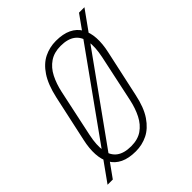

<svg xmlns="http://www.w3.org/2000/svg" viewBox="-186 -633 751 751"><g transform="rotate(-45 189.5 -257.5)"><path d="M147 6Q108 6 82 -6.5Q56 -19 42.5 -42.5Q29 -66 27 -98.5Q25 -131 34 -171L76 -364Q89 -422 112 -456.5Q135 -491 165.5 -506Q196 -521 231 -521Q270 -521 296 -508.5Q322 -496 335.5 -472.5Q349 -449 351 -416.5Q353 -384 344 -344L302 -151Q290 -93 266.5 -58.5Q243 -24 212.5 -9Q182 6 147 6ZM148 -21Q185 -21 209.5 -38Q234 -55 249 -84.5Q264 -114 272 -151L314 -348Q324 -396 318.5 -428.5Q313 -461 291 -477.5Q269 -494 230 -494Q194 -494 169 -477Q144 -460 129 -430.5Q114 -401 106 -364L64 -167Q54 -120 59.5 -87Q65 -54 87 -37.5Q109 -21 148 -21ZM-24 20 373 -535H403L5 20Z"/></g></svg>

Font: Hubot Sans Condensed ExtraLight
Style: Italic
Weight: 200
Width: 3
Italic angle: -12.0243°
Designer: Deni Anggara
Foundry: GitHub, Inc., Subsidiary of Microsoft Corporation
Version: Version 2.000